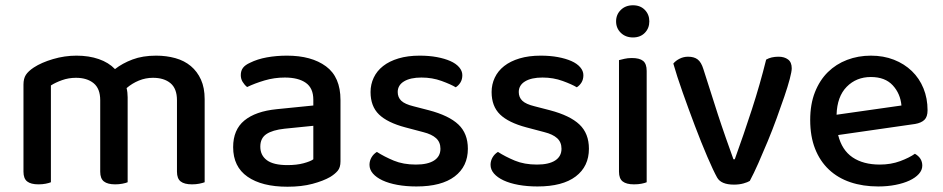

<svg xmlns="http://www.w3.org/2000/svg" viewBox="-20 -693 3575 728"><path d="M651 -313Q651 -357 626.5 -377.5Q602 -398 560 -398Q532 -398 506.5 -387.5Q481 -377 460 -359Q462 -351 463 -342Q464 -333 464 -324V-2Q457 1 444 3.5Q431 6 417 6Q388 6 374 -5Q360 -16 360 -42V-313Q360 -357 335 -377.5Q310 -398 268 -398Q240 -398 215 -389Q190 -380 173 -369V-2Q166 1 153.5 3.5Q141 6 126 6Q97 6 83 -5Q69 -16 69 -42V-372Q69 -395 78 -409Q87 -423 108 -437Q137 -456 181 -469Q225 -482 270 -482Q317 -482 354.5 -469Q392 -456 416 -431Q444 -453 482.5 -467.5Q521 -482 572 -482Q611 -482 645 -472.5Q679 -463 703.5 -442.5Q728 -422 742 -391Q756 -360 756 -317V-2Q748 1 735.5 3.5Q723 6 708 6Q679 6 665 -5Q651 -16 651 -42V-313Z M1070 -67Q1105 -67 1131 -74Q1157 -81 1168 -89V-216L1059 -205Q1013 -200 990 -184.5Q967 -169 967 -137Q967 -104 992 -85.5Q1017 -67 1070 -67ZM1068 -482Q1161 -482 1216 -441.5Q1271 -401 1271 -314V-81Q1271 -58 1260.5 -45.5Q1250 -33 1232 -22Q1206 -7 1165 4Q1124 15 1070 15Q973 15 918.5 -23Q864 -61 864 -135Q864 -201 906.5 -236Q949 -271 1029 -279L1168 -293V-315Q1168 -359 1139.5 -379Q1111 -399 1060 -399Q1020 -399 983 -388Q946 -377 917 -363Q907 -371 900 -382.5Q893 -394 893 -408Q893 -425 901.5 -436Q910 -447 928 -455Q956 -469 992 -475.5Q1028 -482 1068 -482Z M1754 -129Q1754 -62 1704 -24Q1654 14 1559 14Q1520 14 1487 8Q1454 2 1430.5 -9Q1407 -20 1394 -35Q1381 -50 1381 -68Q1381 -83 1388.5 -96Q1396 -109 1409 -117Q1437 -99 1473 -84Q1509 -69 1557 -69Q1602 -69 1626 -84.5Q1650 -100 1650 -129Q1650 -154 1633.5 -169Q1617 -184 1585 -192L1517 -210Q1449 -228 1417 -259Q1385 -290 1385 -344Q1385 -373 1397 -398.5Q1409 -424 1432.5 -442.5Q1456 -461 1491 -471.5Q1526 -482 1571 -482Q1607 -482 1636.5 -476.5Q1666 -471 1687.5 -461.5Q1709 -452 1721 -438Q1733 -424 1733 -408Q1733 -392 1726 -380.5Q1719 -369 1708 -362Q1690 -373 1654.5 -386Q1619 -399 1578 -399Q1536 -399 1512 -384.5Q1488 -370 1488 -344Q1488 -324 1501.5 -311Q1515 -298 1548 -290L1606 -275Q1682 -255 1718 -221Q1754 -187 1754 -129Z M2213 -129Q2213 -62 2163 -24Q2113 14 2018 14Q1979 14 1946 8Q1913 2 1889.5 -9Q1866 -20 1853 -35Q1840 -50 1840 -68Q1840 -83 1847.5 -96Q1855 -109 1868 -117Q1896 -99 1932 -84Q1968 -69 2016 -69Q2061 -69 2085 -84.5Q2109 -100 2109 -129Q2109 -154 2092.5 -169Q2076 -184 2044 -192L1976 -210Q1908 -228 1876 -259Q1844 -290 1844 -344Q1844 -373 1856 -398.5Q1868 -424 1891.5 -442.5Q1915 -461 1950 -471.5Q1985 -482 2030 -482Q2066 -482 2095.5 -476.5Q2125 -471 2146.5 -461.5Q2168 -452 2180 -438Q2192 -424 2192 -408Q2192 -392 2185 -380.5Q2178 -369 2167 -362Q2149 -373 2113.5 -386Q2078 -399 2037 -399Q1995 -399 1971 -384.5Q1947 -370 1947 -344Q1947 -324 1960.5 -311Q1974 -298 2007 -290L2065 -275Q2141 -255 2177 -221Q2213 -187 2213 -129Z M2432 -2Q2425 1 2412.5 3.5Q2400 6 2384 6Q2355 6 2341 -5Q2327 -16 2327 -42V-465Q2335 -467 2347.5 -470Q2360 -473 2376 -473Q2405 -473 2418.5 -462Q2432 -451 2432 -424ZM2316 -612Q2316 -638 2334 -655.5Q2352 -673 2380 -673Q2408 -673 2425 -655.5Q2442 -638 2442 -612Q2442 -586 2425 -568.5Q2408 -551 2380 -551Q2352 -551 2334 -568.5Q2316 -586 2316 -612Z M2932 -478Q2954 -478 2968 -467.5Q2982 -457 2982 -434Q2982 -422 2974.5 -393.5Q2967 -365 2954 -327Q2941 -289 2925 -245Q2909 -201 2891 -157.5Q2873 -114 2855.5 -74.5Q2838 -35 2823 -7Q2815 -2 2799 2.5Q2783 7 2763 7Q2714 7 2699 -20Q2685 -45 2662 -98.5Q2639 -152 2615 -215.5Q2591 -279 2568.5 -342.5Q2546 -406 2533 -452Q2542 -463 2557 -470.5Q2572 -478 2589 -478Q2612 -478 2625.5 -467.5Q2639 -457 2647 -431L2702 -259Q2708 -240 2716 -217Q2724 -194 2732 -170.5Q2740 -147 2748 -125.5Q2756 -104 2761 -89H2766Q2800 -183 2831 -278.5Q2862 -374 2885 -467Q2904 -478 2932 -478Z M3158 -181Q3172 -124 3212.5 -96.5Q3253 -69 3316 -69Q3358 -69 3393 -82Q3428 -95 3449 -110Q3477 -94 3477 -65Q3477 -48 3464 -33.5Q3451 -19 3428.5 -8.5Q3406 2 3375.5 8Q3345 14 3310 14Q3252 14 3204.5 -2Q3157 -18 3123 -50Q3089 -82 3070.5 -129Q3052 -176 3052 -238Q3052 -298 3070 -343.5Q3088 -389 3119 -419.5Q3150 -450 3192 -466Q3234 -482 3282 -482Q3330 -482 3369.5 -466.5Q3409 -451 3437.5 -423.5Q3466 -396 3481.5 -358Q3497 -320 3497 -275Q3497 -250 3485 -238.5Q3473 -227 3450 -223ZM3282 -401Q3227 -401 3190.5 -364Q3154 -327 3152 -258L3398 -293Q3394 -338 3365 -369.5Q3336 -401 3282 -401Z"/></svg>

Font: Baloo Bhai 2 Medium
Style: Regular
Weight: 500
Designer: Supriya Tembe, Noopur Datye and Ek Type
Foundry: Ek Type
Version: Version 1.640;PS 1.000;hotconv 16.6.51;makeotf.lib2.5.65220;